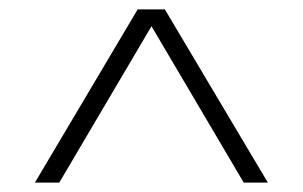

<svg xmlns="http://www.w3.org/2000/svg" viewBox="-20 -760 647 410"><path d="M54.5 -370 274 -740H332L552 -370H500.5L303.5 -704L106.5 -370Z"/></svg>

Font: Encode Sans Expanded ExtraLight
Style: Regular
Weight: 200
Width: 7
Designer: Multiple Designers
Foundry: Impallari Type
Version: Version 3.000; ttfautohint (v1.8.3) -l 8 -r 50 -G 200 -x 14 